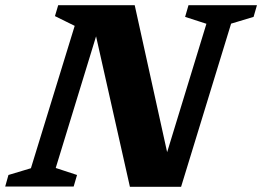

<svg xmlns="http://www.w3.org/2000/svg" viewBox="-47 -718 1009 739"><path d="M612 -61 570.5 -48 747.5 -626.5 665.5 -653 678.5 -698H942L929 -653L842.5 -627L650 1H453L313 -621.5L340.5 -636L167.5 -71.5L249.5 -44.5L236.5 0H-27L-14.5 -44.5L72 -70.5L240.5 -618.5L164.5 -656L177 -698H471.5Z"/></svg>

Font: Newsreader 9pt
Style: Bold Italic
Weight: 700
Italic angle: -17°
Designer: Hugues Gentile
Foundry: Production Type
Version: Version 1.003